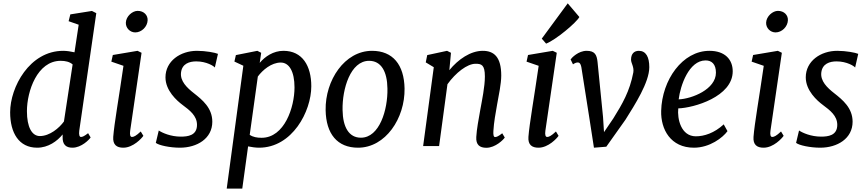

<svg xmlns="http://www.w3.org/2000/svg" viewBox="-20 -871 5171 1145"><path d="M201.7 9.8C267.6 9.8 321.3 -29.3 353.5 -69.3V-56.2C351.6 -8.8 373.5 9.8 412.1 9.8C466.3 9.8 512.7 -39.1 520.5 -51.3L505.4 -76.7C482.4 -58.6 471.2 -54.2 462.9 -54.2C453.6 -54.2 449.7 -67.9 452.6 -91.3L554.2 -792.5L528.3 -805.7L399.4 -785.2L389.2 -744.6L449.2 -723.6L424.3 -559.1C402.3 -564 378.4 -567.9 356.9 -567.9C156.2 -567.9 40.5 -351.1 40.5 -201.2C40.5 -79.1 92.3 9.8 201.7 9.8ZM217.8 -59.6C170.4 -59.6 140.6 -112.8 140.6 -208C140.6 -326.7 202.1 -508.3 341.8 -508.3C369.6 -508.3 394.5 -502.9 413.1 -486.8L361.3 -146.5C333 -107.4 276.4 -59.6 217.8 -59.6Z M786.6 -677.7C824.7 -677.7 858.9 -711.9 860.4 -750C861.8 -780.3 838.4 -806.2 800.8 -806.2C769.5 -806.2 731.9 -773.9 730.5 -736.3C729 -704.6 754.9 -677.7 786.6 -677.7ZM655.3 -54.7C651.9 -7.3 676.3 9.8 715.3 9.8C774.4 9.8 825.7 -46.9 835 -61L819.3 -86.9C791.5 -60.5 777.3 -54.2 767.1 -54.2C756.8 -54.2 752.9 -67.4 756.3 -91.3L824.2 -556.2L800.3 -567.9L652.8 -543L644 -503.4L716.3 -478.5C689.5 -291 661.1 -133.3 655.3 -54.7Z M909.2 -19C926.3 -4.4 993.7 9.8 1052.7 9.8C1154.8 9.8 1246.1 -44.4 1246.1 -145C1246.1 -227.1 1187 -275.4 1136.7 -314.9C1094.2 -348.1 1053.2 -387.7 1059.6 -439C1065.9 -491.2 1109.4 -504.9 1150.4 -504.9C1211.9 -504.9 1255.9 -476.6 1261.2 -468.3L1279.8 -549.8C1263.7 -557.1 1207 -567.9 1154.8 -567.9C1055.7 -567.9 966.8 -506.8 966.8 -409.7C966.8 -330.6 1034.7 -270.5 1068.8 -245.1C1111.3 -213.4 1154.8 -180.7 1154.8 -126.5C1154.8 -62 1099.1 -56.2 1057.6 -56.2C998.5 -56.2 947.8 -78.6 926.8 -92.8Z M1459.5 2C1481 6.3 1503.9 9.8 1524.9 9.8C1722.7 9.8 1836.4 -206.5 1836.4 -356.4C1836.4 -478.5 1783.2 -567.9 1670.4 -567.9C1609.9 -567.9 1560.5 -533.7 1528.8 -496.1L1537.6 -556.2L1514.6 -567.9L1386.7 -542.5L1377.9 -503.9L1431.2 -479L1332 253.9H1424.8ZM1469.2 -66.9 1517.6 -414.6C1545.9 -453.1 1598.6 -498 1654.3 -498C1704.6 -498 1736.3 -444.8 1736.3 -349.6C1736.3 -231 1676.3 -49.3 1540 -49.3C1512.7 -49.3 1488.3 -53.7 1469.2 -66.9Z M1921.9 -214.4C1924.3 -72.3 1991.7 9.8 2115.2 9.8C2279.3 9.8 2395.5 -166 2392.6 -343.3C2390.1 -485.4 2322.3 -567.9 2198.7 -567.9C2034.7 -567.9 1918.9 -391.6 1921.9 -214.4ZM2132.3 -49.8C2061 -49.8 2024.4 -112.3 2022.9 -215.3C2020.5 -340.8 2069.8 -508.3 2181.2 -508.3C2252.4 -508.3 2289.1 -445.8 2290.5 -342.8C2293 -217.3 2243.7 -49.8 2132.3 -49.8Z M2503.4 0H2598.6L2648.4 -368.7C2697.8 -437.5 2766.1 -490.7 2815.9 -490.7C2850.6 -490.7 2871.6 -485.4 2871.6 -415C2871.6 -354 2854.5 -273.4 2844.2 -216.3C2834.5 -161.6 2822.8 -100.1 2820.3 -54.2C2817.4 -6.8 2841.3 10.3 2880.4 10.3C2934.6 10.3 2982.9 -38.6 2990.2 -50.8L2975.1 -76.2C2952.6 -58.1 2940.9 -53.7 2932.6 -53.7C2923.3 -53.7 2920.9 -67.4 2922.4 -90.8C2925.3 -141.1 2935.5 -196.8 2944.3 -246.6C2954.1 -301.3 2969.2 -371.6 2969.2 -420.4C2969.2 -530.8 2926.3 -567.9 2858.9 -567.9C2786.1 -567.9 2712.4 -517.1 2659.7 -452.6L2669.4 -556.2L2646 -567.9L2527.8 -542.5L2519 -499L2566.9 -470.2Z M3131.3 -54.7C3127.9 -7.3 3152.3 9.8 3191.4 9.8C3250.5 9.8 3301.8 -46.9 3311 -61L3295.4 -86.9C3267.6 -60.5 3253.4 -54.2 3243.2 -54.2C3232.9 -54.2 3229 -67.4 3232.4 -91.3L3300.3 -556.2L3276.4 -567.9L3128.9 -543L3120.1 -503.4L3192.4 -478.5C3165.5 -291 3137.2 -133.3 3131.3 -54.7ZM3236.8 -610.8C3294.9 -633.3 3417.5 -736.3 3435.1 -769.5L3365.7 -851.1L3210.9 -640.6Z M3522 9.8 3595.7 3.9 3710 -157.2C3765.1 -245.1 3852.1 -379.9 3852.1 -470.2C3852.1 -530.8 3832.5 -567.9 3789.6 -567.9C3762.7 -567.9 3743.2 -551.3 3743.2 -515.1C3743.2 -494.6 3762.2 -471.7 3756.8 -439C3735.4 -326.2 3690.9 -250.5 3637.7 -165L3582 -83L3576.2 -173.3L3543.5 -501C3539.1 -543.9 3527.8 -567.9 3478.5 -567.9C3429.2 -567.9 3389.6 -526.9 3382.8 -516.6L3397 -487.3C3407.7 -494.6 3417.5 -499 3427.2 -498.5C3436 -498 3442.9 -491.2 3446.8 -471.2L3493.7 -173.3Z M3922.9 -210C3919.9 -98.6 3980 9.8 4118.2 9.8C4212.9 9.8 4290.5 -50.3 4318.4 -88.9L4295.9 -129.4C4239.7 -77.1 4178.7 -58.1 4129.9 -58.1C4041 -58.1 4018.1 -162.6 4024.9 -224.6C4117.7 -227.5 4349.6 -294.4 4349.6 -445.8C4349.6 -514.6 4304.7 -567.9 4210.9 -567.9C4049.3 -567.9 3927.7 -394 3922.9 -210ZM4027.3 -278.3C4037.1 -360.4 4088.4 -510.7 4188 -510.7C4224.1 -510.7 4249.5 -488.8 4249.5 -437.5C4249.5 -338.4 4106.4 -281.7 4027.3 -278.3Z M4605 -677.7C4643.1 -677.7 4677.2 -711.9 4678.7 -750C4680.2 -780.3 4656.7 -806.2 4619.1 -806.2C4587.9 -806.2 4550.3 -773.9 4548.8 -736.3C4547.4 -704.6 4573.2 -677.7 4605 -677.7ZM4473.6 -54.7C4470.2 -7.3 4494.6 9.8 4533.7 9.8C4592.8 9.8 4644 -46.9 4653.3 -61L4637.7 -86.9C4609.9 -60.5 4595.7 -54.2 4585.4 -54.2C4575.2 -54.2 4571.3 -67.4 4574.7 -91.3L4642.6 -556.2L4618.7 -567.9L4471.2 -543L4462.4 -503.4L4534.7 -478.5C4507.8 -291 4479.5 -133.3 4473.6 -54.7Z M4727.5 -19C4744.6 -4.4 4812 9.8 4871.1 9.8C4973.1 9.8 5064.5 -44.4 5064.5 -145C5064.5 -227.1 5005.4 -275.4 4955.1 -314.9C4912.6 -348.1 4871.6 -387.7 4877.9 -439C4884.3 -491.2 4927.7 -504.9 4968.8 -504.9C5030.3 -504.9 5074.2 -476.6 5079.6 -468.3L5098.1 -549.8C5082 -557.1 5025.4 -567.9 4973.1 -567.9C4874 -567.9 4785.2 -506.8 4785.2 -409.7C4785.2 -330.6 4853 -270.5 4887.2 -245.1C4929.7 -213.4 4973.1 -180.7 4973.1 -126.5C4973.1 -62 4917.5 -56.2 4876 -56.2C4816.9 -56.2 4766.1 -78.6 4745.1 -92.8Z"/></svg>

Font: Merriweather
Style: Italic
Weight: 400
Italic angle: -7.5°
Designer: Eben Sorkin
Foundry: Eben Sorkin
Version: Version 1.001